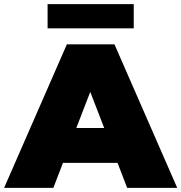

<svg xmlns="http://www.w3.org/2000/svg" viewBox="-39 -916 884 936"><path d="M-19 0 287 -700H519L825 0H581L534 -122H268L221 0ZM469 -292 401 -468 333 -292ZM193 -778V-896H613V-778Z"/></svg>

Font: Montserrat Thin Black
Style: Regular
Weight: 900
Version: Version 9.000